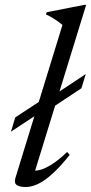

<svg xmlns="http://www.w3.org/2000/svg" viewBox="-20 -740 366 770"><path d="M41 -269 156 -344.5 185 -351 324 -443 306.5 -386 175 -299 147 -293 24 -212ZM230.5 -640Q221.5 -647.5 211.8 -654.5Q202 -661.5 190.5 -668.5Q179 -675.5 164.5 -682L167.5 -691L317.5 -720.5H325.5L116.5 -41.5L109.5 -57Q123 -53.5 143.8 -59.5Q164.5 -65.5 191.2 -83Q218 -100.5 249 -130.5L259.5 -119Q222 -71.5 190.2 -43Q158.5 -14.5 132.2 -2.2Q106 10 83.5 10Q57.5 10 46.5 1.5Q35.5 -7 42 -27Z"/></svg>

Font: Newsreader 36pt
Style: Italic
Weight: 400
Italic angle: -17°
Designer: Hugues Gentile
Foundry: Production Type
Version: Version 1.003